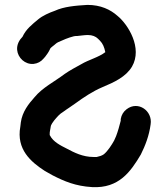

<svg xmlns="http://www.w3.org/2000/svg" viewBox="-20 -704 686 784"><path d="M65 -204C71 -248 97 -280 121 -307C154 -347 202 -370 244 -402C264 -416 290 -430 312 -442C342 -460 383 -470 410 -491C406 -511 400 -526 388 -538L380 -546C371 -555 357 -561 339 -561C324 -561 308 -558 295 -557C291 -557 287 -557 282 -556C258 -550 238 -541 218 -532C209 -528 205 -522 195 -515C193 -513 184 -507 184 -503C179 -492 172 -482 165 -473L158 -465C147 -452 134 -445 117 -443C82 -440 53 -468 50 -500C48 -522 59 -541 72 -554C86 -585 112 -605 136 -625C154 -640 181 -652 204 -660C241 -677 287 -681 337 -684C391 -684 431 -665 460 -639C503 -604 563 -508 519 -432C494 -390 446 -368 398 -348C358 -331 321 -306 288 -282L262 -264C254 -259 246 -253 239 -248C222 -238 213 -226 201 -212C198 -208 187 -194 187 -186L184 -169C183 -165 183 -161 183 -157V-153C183 -152 183 -152 184 -151C197 -125 227 -110 253 -97C283 -81 318 -63 362 -63H375C388 -66 395 -68 404 -74C420 -87 436 -112 446 -130L454 -148C462 -169 467 -188 473 -211V-218C476 -235 484 -248 497 -258C544 -294 604 -251 595 -196C589 -150 573 -109 555 -73C514 -4 466 66 356 60C288 56 242 36 195 12L163 -6C106 -43 46 -94 63 -187C63 -190 65 -200 65 -204Z"/></svg>

Font: Blanket
Style: Reversed
Weight: 700
Foundry: Cannot Into Space Fonts
Version: Version 0.9